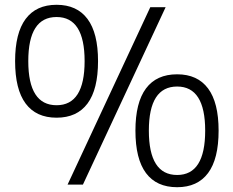

<svg xmlns="http://www.w3.org/2000/svg" viewBox="-20 -770 974 801"><path d="M216 -279Q131 -279 87 -338Q43 -397 43 -515Q43 -632 87 -691Q131 -750 216 -750Q301 -750 345 -691Q389 -632 389 -515Q389 -397 345 -338Q301 -279 216 -279ZM216 -331Q333 -331 333 -515Q333 -699 216 -699Q98 -699 98 -515Q98 -331 216 -331ZM719 11Q633 11 589 -48Q545 -107 545 -225Q545 -342 589 -401Q633 -460 719 -460Q804 -460 848 -401Q892 -342 892 -225Q892 -107 848 -48Q804 11 719 11ZM719 -40Q836 -40 836 -225Q836 -409 719 -409Q601 -409 601 -225Q601 -40 719 -40ZM607 -740H671L326 0H262Z"/></svg>

Font: Encode Sans Normal
Style: Light
Weight: 300
Designer: Pablo Impallari, Andres Torresi
Foundry: Pablo Impallari, Andres Torresi
Version: Version 1.000; ttfautohint (v1.00) -l 8 -r 50 -G 200 -x 14 -